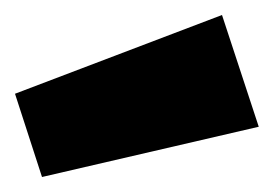

<svg xmlns="http://www.w3.org/2000/svg" viewBox="-29 -782 365 256"><path d="M-9 -657 267 -762 316 -613 27 -546Z"/></svg>

Font: Cairo Black
Style: Regular
Weight: 900
Designer: Mohamed Gaber, the designers of Titillium
Foundry: Kief Type Foundry
Version: Version 2.009; ttfautohint (v1.5.33-1714) -l 8 -r 50 -G 200 